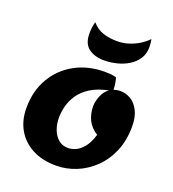

<svg xmlns="http://www.w3.org/2000/svg" viewBox="-158 -999 1032 1144"><g transform="rotate(20 357.5 -426.5)"><path d="M328 25Q240 25 176.5 -8.5Q113 -42 79 -101Q45 -160 45 -238Q45 -346 92.5 -427.5Q140 -509 223 -554.5Q306 -600 412 -600Q429 -600 446.5 -598.5Q464 -597 484 -592Q489 -578 492 -558.5Q495 -539 496 -517Q505 -520 515.5 -522Q526 -524 538 -524Q573 -524 604 -505.5Q635 -487 655 -448Q675 -409 675 -349Q675 -260 645.5 -190.5Q616 -121 566 -73Q516 -25 454.5 0Q393 25 328 25ZM359 -98Q382 -98 407 -109Q432 -120 456 -149Q480 -178 496 -231Q453 -258 434 -297.5Q415 -337 415 -385Q415 -399 420 -421Q425 -443 437.5 -466Q450 -489 472 -504Q403 -490 359 -462Q315 -434 290.5 -397.5Q266 -361 256.5 -322.5Q247 -284 247 -249Q247 -209 260 -174.5Q273 -140 298 -119Q323 -98 359 -98ZM382 -662Q322 -662 284 -690.5Q246 -719 246 -783Q246 -801 248 -819Q250 -837 256 -858Q287 -822 327 -809Q367 -796 418 -796Q468 -796 518 -818Q568 -840 605 -878Q607 -865 608.5 -853Q610 -841 610 -830Q610 -785 589 -753.5Q568 -722 534 -701.5Q500 -681 460 -671.5Q420 -662 382 -662Z"/></g></svg>

Font: Lemon
Style: Regular
Weight: 400
Designer: Eduardo Rodriguez Tunni
Foundry: Eduardo Rodriguez Tunni
Version: Version 1.003; ttfautohint (v1.8.4.7-5d5b);gftools[0.9.24]